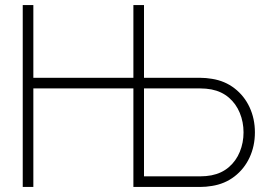

<svg xmlns="http://www.w3.org/2000/svg" viewBox="-20 -740 1069 760"><path d="M70 0V-720H112V-432H536V-390H112V0ZM508 0V-720H550V-432H773Q795 -432 819 -428Q870 -420 908.5 -390.2Q947 -360.5 968 -315.2Q989 -270 989 -216Q989 -162 968 -116.8Q947 -71.5 908.5 -41.8Q870 -12 819 -4Q795 0 773 0ZM773 -42Q795.5 -42 817 -46Q857.5 -54 886 -78.5Q914.5 -103 929.2 -139Q944 -175 944 -216Q944 -257 929.2 -293Q914.5 -329 886 -353.5Q857.5 -378 817 -386Q795.5 -390 773 -390H550V-42Z"/></svg>

Font: Manrope
Style: Regular
Weight: 400
Designer: Mikhail Sharanda
Foundry: Mikhail Sharanda
Version: Version 4.503